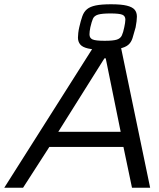

<svg xmlns="http://www.w3.org/2000/svg" viewBox="-41 -879 744 899"><path d="M-21 0 415 -688H519L662 0H577L537 -191H190L67 0ZM232 -262H524L454 -606H448ZM446 -646Q398 -646 371.5 -652Q345 -658 334.5 -671Q324 -684 324 -703Q324 -712 325.5 -725Q327 -738 330 -751Q337 -782 344.5 -803Q352 -824 366.5 -836Q381 -848 407.5 -853.5Q434 -859 479 -859Q527 -859 553 -852.5Q579 -846 589.5 -833.5Q600 -821 600 -801Q600 -792 598.5 -779.5Q597 -767 594 -751Q586 -721 579.5 -700.5Q573 -680 559 -668.5Q545 -657 518.5 -651.5Q492 -646 446 -646ZM449 -688Q489 -688 506 -693.5Q523 -699 529.5 -713Q536 -727 541 -752Q543 -762 544.5 -771Q546 -780 546 -787Q546 -804 532 -810Q518 -816 476 -816Q436 -816 418 -810.5Q400 -805 394 -791Q388 -777 382 -751Q380 -741 379 -733Q378 -725 378 -718Q378 -701 392 -694.5Q406 -688 449 -688Z"/></svg>

Font: Saira SemiExpanded
Style: Italic
Weight: 400
Width: 6
Italic angle: -12°
Designer: Hector Gatti with collaboration of the Omnibus-Type team
Foundry: Omnibus-Type
Version: Version 1.101